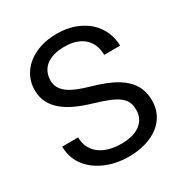

<svg xmlns="http://www.w3.org/2000/svg" viewBox="-170 -848 933 983"><g transform="rotate(-30 296.5 -356.0)"><path d="M461.4 -179.7Q461.4 -204.6 453.9 -223.6Q446.3 -242.7 427 -258.5Q407.7 -274.4 375 -288.3Q342.3 -302.2 292 -316.9Q239.3 -332 196.5 -351.3Q153.8 -370.6 123.8 -395.8Q93.8 -420.9 77.6 -453.1Q61.5 -485.4 61.5 -526.9Q61.5 -568.4 78.9 -603.8Q96.2 -639.2 127.9 -665.3Q159.7 -691.4 204.1 -706.1Q248.5 -720.7 303.2 -720.7Q363.3 -720.7 410.2 -702.6Q457 -684.6 489 -654.8Q521 -625 537.6 -585.9Q554.2 -546.9 554.2 -505.4H460Q460 -535.2 450.4 -560.5Q440.9 -585.9 421.4 -604.5Q401.9 -623 372.6 -633.3Q343.3 -643.6 303.2 -643.6Q265.6 -643.6 237.8 -634.8Q210 -626 191.9 -610.6Q173.8 -595.2 165 -574.2Q156.2 -553.2 156.2 -528.3Q156.2 -505.9 165.8 -487.3Q175.3 -468.8 195.3 -453.1Q215.3 -437.5 246.8 -424.3Q278.3 -411.1 322.3 -398.9Q382.8 -381.8 426.8 -361.1Q470.7 -340.3 499.3 -314Q527.8 -287.6 541.7 -254.9Q555.7 -222.2 555.7 -180.7Q555.7 -137.2 538.1 -102.1Q520.5 -66.9 488 -42Q455.6 -17.1 409.9 -3.7Q364.3 9.8 308.1 9.8Q275.4 9.8 242.7 3.7Q210 -2.4 179.9 -14.6Q149.9 -26.9 124.3 -44.9Q98.6 -63 79.6 -86.9Q60.5 -110.8 49.8 -140.6Q39.1 -170.4 39.1 -206.1H133.3Q133.3 -169.4 147.7 -143.3Q162.1 -117.2 186.3 -100.1Q210.4 -83 241.9 -75Q273.4 -66.9 308.1 -66.9Q382.3 -66.9 421.9 -97.2Q461.4 -127.4 461.4 -179.7Z"/></g></svg>

Font: RobotoDraft
Style: Regular
Weight: 400
Designer: Google
Foundry: Google
Version: Version 2.000988-w1; 2014